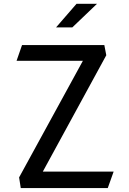

<svg xmlns="http://www.w3.org/2000/svg" viewBox="-20 -960 660 980"><path d="M92.5 -730 64.5 -649.5H403L77.5 -54.5L86 0H530L560 -84H198.5L522.5 -678L512.5 -730ZM266 -820 370.5 -940.5H475L349 -820Z"/></svg>

Font: Monaspace Argon
Style: Regular
Weight: 400
Designer: Riley Cran & the Lettermatic Team
Foundry: Lettermatic
Version: Version 1.200 (Monaspace Argon)